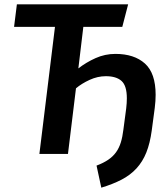

<svg xmlns="http://www.w3.org/2000/svg" viewBox="-20 -711 778 887"><path d="M426 54Q458 42 480 27Q502 12 516 -7.5Q530 -27 538 -52.5Q546 -78 550 -112L563 -210Q566 -235 566 -257Q566 -315 541.5 -337Q517 -359 469 -359Q431 -359 394 -342Q357 -325 331 -303L294 0H162L234 -587H45L58 -691H572L545 -587H365L342 -395Q378 -423 421.5 -442.5Q465 -462 513 -462Q600 -462 649.5 -417.5Q699 -373 699 -273Q699 -259 698 -244Q697 -229 695 -213L681 -108Q673 -49 656 -6.5Q639 36 610.5 67Q582 98 541.5 119Q501 140 448 156Z"/></svg>

Font: Xgbmvzvtohvqztyvzapvmeyoton
Style: Regular
Weight: 500
Italic angle: -8°
Designer: Carrois Corporate & Edenspiekermann
Foundry: Carrois Corporate GbR & Edenspiekermann AG
Version: Version 2.001